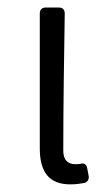

<svg xmlns="http://www.w3.org/2000/svg" viewBox="-20 -480 292 511"><path d="M85.9 -85C85.9 -22.5 110.4 10.7 167 10.7C182.6 10.7 194.3 8.8 205.1 6.8C213.9 3.9 217.8 -3.9 215.8 -12.7L211.9 -33.2C210 -43 203.1 -46.9 193.4 -43.9C188.5 -43 184.6 -43 180.7 -43C160.2 -43 148.4 -54.7 148.4 -79.1C148.4 -192.4 150.4 -321.3 152.3 -444.3C152.3 -454.1 146.5 -460 136.7 -460H101.6C91.8 -460 85.9 -454.1 85.9 -444.3Z"/></svg>

Font: Ed Sans Neue Light
Style: Regular
Weight: 300
Designer: Stephen Hutchings
Version: Version 1.004;PS 001.004;hotconv 1.0.88;makeotf.lib2.5.64775